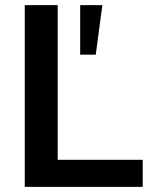

<svg xmlns="http://www.w3.org/2000/svg" viewBox="-20 -732 600 752"><path d="M77 0V-712H206V-106H539V0ZM355 -518H294V-712H381Z"/></svg>

Font: PRinguin Sans
Style: Bold
Weight: 700
Designer: Vernon Adams
Foundry: Vernon Adams
Version: ""